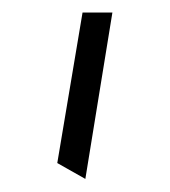

<svg xmlns="http://www.w3.org/2000/svg" viewBox="-20 -779 266 301"><path d="M113.8 -498.5 69.8 -523.4 109.4 -759.3H156.2Z"/></svg>

Font: Pinar-DS2-FD Regular
Style: Regular
Weight: 400
Designer: Amin Abedi
Version: Version 2.000